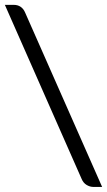

<svg xmlns="http://www.w3.org/2000/svg" viewBox="-28 -714 435 777"><path d="M-8.3 -694.3H28.3Q43.9 -694.3 55.7 -686.3Q67.4 -678.2 73.7 -663.1L385.3 42.5H350.1Q335.9 42.5 322.5 34.4Q309.1 26.4 302.2 9.8Z"/></svg>

Font: Carlito
Style: Regular
Weight: 400
Designer: Lukasz Dziedzic
Foundry: tyPoland Lukasz Dziedzic
Version: Version 1.103; Beta1; all basic design good, some composites